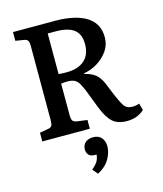

<svg xmlns="http://www.w3.org/2000/svg" viewBox="-139 -802 1009 1187"><g transform="rotate(-15 365.5 -209.0)"><path d="M598 14Q539 14 506 -15.5Q473 -45 446 -114L401 -231Q389 -260 378 -279.5Q367 -299 350.5 -308.5Q334 -318 304 -318Q280 -318 263 -315V-114Q263 -89 270 -78Q277 -67 300 -64L362 -56V0H58V-56L111 -65Q130 -68 136 -78Q142 -88 142 -116V-589Q142 -613 135.5 -623Q129 -633 109 -636L58 -644V-700H326Q455 -700 526.5 -656Q598 -612 598 -522Q598 -474 571 -435.5Q544 -397 502.5 -372Q461 -347 416 -340V-336Q460 -326 485.5 -305.5Q511 -285 529 -243L560 -167Q581 -117 598 -90Q615 -63 653 -63Q662 -63 672 -64.5Q682 -66 697 -71L709 -27Q687 -7 659.5 3.5Q632 14 598 14ZM314 -374Q388 -374 428.5 -410Q469 -446 469 -513Q469 -578 430.5 -607Q392 -636 315 -636H263V-376Q280 -375 292 -374.5Q304 -374 314 -374ZM339 282 311 248Q341 223 350.5 204Q360 185 361 165H351Q323 165 311 151Q299 137 299 117Q299 88 318 72Q337 56 367 56Q403 56 421 78Q439 100 439 132Q439 172 415 213.5Q391 255 339 282Z"/></g></svg>

Font: Literata 12pt Medium
Style: Regular
Weight: 500
Designer: Latin by Veronika Burian and Jose Scaglione. Greek by Irene Vlachou. Cyrillic by Vera Evstafieva.
Foundry: TypeTogether
Version: Version 3.002